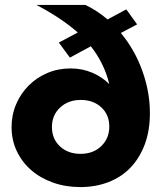

<svg xmlns="http://www.w3.org/2000/svg" viewBox="-20 -750 657 780"><path d="M537 -651 471 -616Q528 -547 558.5 -461.5Q589 -376 589 -291Q589 -220 568.5 -164.5Q548 -109 511 -70Q474 -31 421.5 -10.5Q369 10 306 10Q246 10 194.5 -8.5Q143 -27 106 -59.5Q69 -92 48 -136.5Q27 -181 27 -234Q27 -283 45.5 -326.5Q64 -370 96.5 -402.5Q129 -435 172.5 -453.5Q216 -472 267 -472Q314 -472 355 -454.5Q396 -437 424 -408Q404 -492 349 -562L264 -516L219 -577L296 -618Q229 -677 128 -730H327Q375 -707 417 -671L493 -712ZM191 -234Q191 -186 223.5 -155.5Q256 -125 307 -125Q359 -125 391.5 -156.5Q424 -188 424 -236Q424 -284 391.5 -314Q359 -344 308 -344Q257 -344 224 -313Q191 -282 191 -234Z"/></svg>

Font: Oxford Sans
Style: Regular
Weight: 800
Designer: Matt McInerney, Pablo Impallari, Rodrigo Fuenzalida
Foundry: Matt McInerney, Pablo Impallari, Rodrigo Fuenzalida
Version: Version 3.000g; ttfautohint (v1.5) -l 8 -r 28 -G 28 -x 14 -D